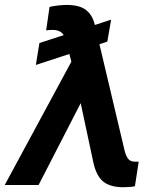

<svg xmlns="http://www.w3.org/2000/svg" viewBox="-25 -766 673 795"><path d="M435.1 -684.6 419.4 -593.8 386.7 -583 490.2 -145.5Q495.1 -123.5 504.4 -110.1Q513.7 -96.7 532.2 -96.7H549.3L533.7 4.9Q525.4 7.3 512.5 8.1Q499.5 8.8 484.4 9.3Q430.2 8.8 401.6 -14.9Q373 -38.6 360.8 -96.7L309.1 -338.9L134.8 0H-5.4L270.5 -510.7L262.2 -542.5L123.5 -497.1L138.2 -587.9L238.8 -620.6Q225.1 -642.1 193.4 -642.1Q188 -642.1 180.4 -641.8Q172.9 -641.6 166 -640.1L180.2 -737.3Q192.9 -740.7 214.8 -743.2Q236.8 -745.6 250.5 -745.6Q305.2 -745.6 332 -723.9Q358.9 -702.1 367.7 -662.6Z"/></svg>

Font: Inter Display SemiBold
Style: Italic
Weight: 600
Italic angle: -9.39999°
Designer: Rasmus Andersson
Foundry: rsms
Version: Version 4.000;git-a52131595